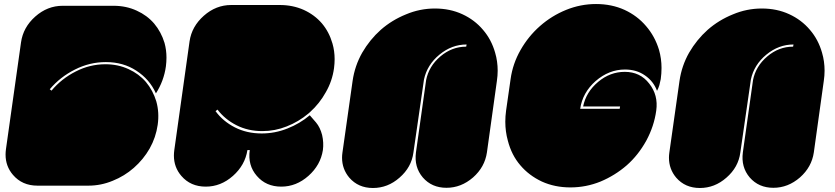

<svg xmlns="http://www.w3.org/2000/svg" viewBox="-20 -940 4169 959"><path d="M767.6 -316.4Q758.8 -253.9 727.5 -198.2Q696.3 -143.6 648.4 -101.6Q601.6 -60.5 543 -37.1Q484.4 -12.7 421.9 -12.7Q336.9 -12.7 167 -12.7Q90.8 -12.7 44.9 -66.4Q7.8 -109.4 7.8 -168Q7.8 -180.7 9.8 -195.3Q35.2 -373 85 -728.5Q95.7 -803.7 156.2 -857.4Q216.8 -911.1 293 -911.1Q377.9 -911.1 547.9 -911.1Q610.4 -911.1 663.1 -886.7Q714.8 -863.3 750 -822.3Q785.2 -780.3 801.8 -725.6Q811.5 -690.4 811.5 -652.3Q811.5 -630.9 808.6 -608.4Q803.7 -572.3 791 -538.1Q778.3 -503.9 758.8 -473.6Q727.5 -543.9 661.1 -586.9Q595.7 -629.9 508.8 -629.9Q427.7 -629.9 354.5 -592.8Q280.3 -555.7 228.5 -494.1Q231.4 -491.2 237.3 -487.3Q287.1 -546.9 358.4 -583Q428.7 -619.1 506.8 -619.1Q569.3 -619.1 622.1 -594.7Q673.8 -571.3 709 -530.3Q744.1 -488.3 760.7 -433.6Q776.4 -377.9 767.6 -316.4Z M1520.5 -373Q1471.7 -332 1412.1 -308.6Q1353.5 -285.2 1290 -285.2Q1218.8 -285.2 1161.1 -314.5Q1103.5 -343.8 1066.4 -392.6Q1063.5 -390.6 1056.6 -384.8Q1093.8 -334 1153.3 -303.7Q1212.9 -273.4 1287.1 -273.4Q1353.5 -273.4 1415 -297.9Q1477.5 -322.3 1527.3 -364.3Q1538.1 -351.6 1558.6 -328.1Q1579.1 -303.7 1588.9 -265.6Q1597.7 -227.5 1592.8 -190.4Q1581.1 -115.2 1520.5 -61.5Q1460 -7.8 1384.8 -7.8Q1308.6 -7.8 1262.7 -61.5Q1216.8 -114.3 1227.5 -190.4Q1223.6 -190.4 1215.8 -190.4Q1204.1 -115.2 1143.6 -61.5Q1083 -7.8 1007.8 -7.8Q931.6 -7.8 885.7 -61.5Q848.6 -104.5 848.6 -163.1Q848.6 -175.8 850.6 -190.4Q876 -371.1 926.8 -733.4Q937.5 -807.6 998 -861.3Q1058.6 -915 1134.8 -915Q1215.8 -915 1377.9 -915Q1442.4 -915 1497.1 -890.6Q1550.8 -866.2 1587.9 -823.2Q1624 -780.3 1640.6 -722.7Q1651.4 -685.5 1651.4 -644.5Q1651.4 -623 1648.4 -599.6Q1639.6 -535.2 1607.4 -479.5Q1576.2 -422.9 1528.3 -379.9Q1526.4 -377.9 1520.5 -373Z M1741.2 -536.1Q1752 -611.3 1789.1 -676.8Q1827.1 -742.2 1881.8 -791Q1937.5 -839.8 2007.8 -868.2Q2077.1 -897.5 2152.3 -897.5Q2227.5 -897.5 2289.1 -869.1Q2350.6 -840.8 2392.6 -791Q2434.6 -742.2 2453.1 -676.8Q2465.8 -633.8 2465.8 -586.9Q2465.8 -562.5 2461.9 -536.1Q2445.3 -417 2412.1 -178.7Q2401.4 -105.5 2342.8 -53.7Q2283.2 -2 2210 -2Q2136.7 -2 2091.8 -53.7Q2047.9 -105.5 2057.6 -178.7Q2074.2 -299.8 2108.4 -540Q2122.1 -609.4 2179.7 -658.2Q2237.3 -707 2308.6 -707Q2308.6 -710.9 2310.5 -717.8Q2236.3 -717.8 2174.8 -667Q2113.3 -616.2 2097.7 -543Q2080.1 -420.9 2044.9 -177.7Q2035.2 -104.5 1975.6 -52.7Q1917 -1 1842.8 -1Q1769.5 -1 1724.6 -52.7Q1688.5 -95.7 1688.5 -152.3Q1688.5 -165 1690.4 -177.7Q1707 -296.9 1741.2 -536.1Z M3257.8 -387.7Q3247.1 -309.6 3208 -237.3Q3168 -165 3110.4 -114.3Q3051.8 -63.5 2979.5 -33.2Q2907.2 -3.9 2829.1 -3.9Q2751 -3.9 2686.5 -33.2Q2622.1 -63.5 2579.1 -114.3Q2535.2 -165 2516.6 -237.3Q2503.9 -283.2 2503.9 -332Q2503.9 -359.4 2507.8 -387.7Q2515.6 -440.4 2530.3 -544.9Q2541 -622.1 2580.1 -690.4Q2619.1 -758.8 2676.8 -809.6Q2735.4 -861.3 2807.6 -890.6Q2879.9 -919.9 2957 -919.9Q3035.2 -919.9 3099.6 -890.6Q3163.1 -861.3 3207 -809.6Q3251 -758.8 3271.5 -691.4Q3284.2 -647.5 3284.2 -600.6Q3284.2 -573.2 3280.3 -544.9Q3277.3 -529.3 3273.4 -514.6Q3268.6 -499 3261.7 -486.3Q3244.1 -534.2 3201.2 -563.5Q3159.2 -592.8 3101.6 -592.8Q3021.5 -592.8 2955.1 -535.2Q2889.6 -477.5 2877.9 -396.5Q2943.4 -396.5 3075.2 -396.5Q3076.2 -400.4 3077.1 -408.2Q3015.6 -408.2 2892.6 -408.2Q2907.2 -480.5 2967.8 -531.2Q3027.3 -581.1 3100.6 -581.1Q3177.7 -581.1 3222.7 -522.5Q3268.6 -464.8 3257.8 -387.7Z M3374 -536.1Q3384.8 -611.3 3421.9 -676.8Q3460 -742.2 3514.6 -791Q3570.3 -839.8 3640.6 -868.2Q3710 -897.5 3785.2 -897.5Q3860.4 -897.5 3921.9 -869.1Q3983.4 -840.8 4025.4 -791Q4067.4 -742.2 4085.9 -676.8Q4098.6 -633.8 4098.6 -586.9Q4098.6 -562.5 4094.7 -536.1Q4078.1 -417 4044.9 -178.7Q4034.2 -105.5 3975.6 -53.7Q3916 -2 3842.8 -2Q3769.5 -2 3724.6 -53.7Q3680.7 -105.5 3690.4 -178.7Q3707 -299.8 3741.2 -540Q3754.9 -609.4 3812.5 -658.2Q3870.1 -707 3941.4 -707Q3941.4 -710.9 3943.4 -717.8Q3869.1 -717.8 3807.6 -667Q3746.1 -616.2 3730.5 -543Q3712.9 -420.9 3677.7 -177.7Q3668 -104.5 3608.4 -52.7Q3549.8 -1 3475.6 -1Q3402.3 -1 3357.4 -52.7Q3321.3 -95.7 3321.3 -152.3Q3321.3 -165 3323.2 -177.7Q3339.8 -296.9 3374 -536.1Z"/></svg>

Font: Superfatty Italic
Style: Italic
Weight: 400
Version: Version 1.0